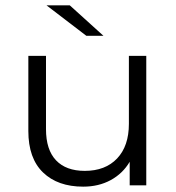

<svg xmlns="http://www.w3.org/2000/svg" viewBox="-20 -693 659 718"><path d="M527 -484V0H465V-88Q439 -44 394 -19.5Q349 5 291 5Q196 5 141 -48Q86 -101 86 -203V-484H152V-210Q152 -133 189.5 -93.5Q227 -54 297 -54Q374 -54 418 -100.5Q462 -147 462 -230V-484ZM154 -673H241L367 -559H303Z"/></svg>

Font: Montserrat Ace
Style: Regular
Weight: 400
Designer: Julieta Ulanovsky
Foundry: Julieta Ulanovsky
Version: Version 1